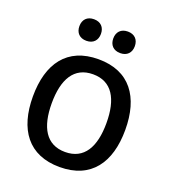

<svg xmlns="http://www.w3.org/2000/svg" viewBox="-128 -773 781 879"><g transform="rotate(20 262.5 -333.0)"><path d="M180 -572.5C213.3 -572.5 232.5 -593.3 232.5 -625C232.5 -656.7 213.3 -677.5 180 -677.5C146.7 -677.5 127.5 -656.7 127.5 -625C127.5 -593.3 146.7 -572.5 180 -572.5ZM345 -572.5C378.3 -572.5 397.5 -593.3 397.5 -625C397.5 -656.7 378.3 -677.5 345 -677.5C311.7 -677.5 292.5 -656.7 292.5 -625C292.5 -593.3 311.7 -572.5 345 -572.5ZM262.5 12.5C415 12.5 487.5 -90 487.5 -250C487.5 -410 415 -512.5 262.5 -512.5C110 -512.5 37.5 -410 37.5 -250C37.5 -90 110 12.5 262.5 12.5ZM262.5 -60.8C170 -60.8 129.2 -133.3 129.2 -250C129.2 -366.7 170 -439.2 262.5 -439.2C355 -439.2 395.8 -366.7 395.8 -250C395.8 -133.3 355 -60.8 262.5 -60.8Z"/></g></svg>

Font: Familjen Grotesk
Style: Regular
Weight: 400
Designer: Anders Wikstroem, Jonas Baeckman, Matilda Gysing, Kristian Moeller
Foundry: Familjen STHLM AB
Version: Version 2.000